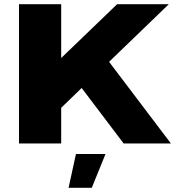

<svg xmlns="http://www.w3.org/2000/svg" viewBox="-20 -680 840 910"><path d="M305 210 340 50H480L415 210ZM70 0V-660H270V-405L535 -660H780L497 -387L790 0H566L367 -263L270 -169V0Z"/></svg>

Font: Xolonium
Style: Bold
Weight: 700
Designer: Severin Meyer
Version: Version 4.2